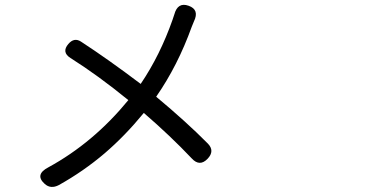

<svg xmlns="http://www.w3.org/2000/svg" viewBox="-20 -741 1540 775"><path d="M160.2 1Q119.1 -36.1 174.8 -65.4Q357.4 -165 498 -336.9Q376 -436.5 264.6 -506.8Q227.5 -530.3 255.9 -563.5Q279.3 -590.8 306.6 -573.2Q416 -502 547.9 -402.3Q626 -517.6 676.8 -662.1Q677.7 -664.1 678.7 -668Q681.6 -677.7 683.6 -682.6Q697.3 -733.4 741.2 -717.8Q786.1 -702.1 762.7 -654.3Q756.8 -638.7 753.9 -632.8Q697.3 -475.6 610.4 -350.6Q732.4 -249 819.3 -161.1Q847.7 -131.8 818.4 -100.6Q786.1 -66.4 753.9 -101.6Q668 -192.4 560.5 -285.2Q484.4 -192.4 402.3 -122.1Q317.4 -49.8 217.8 5.9Q184.6 23.4 160.2 1Z"/></svg>

Font: Bpmf GenSen Rounded R
Style: R
Weight: 400
Foundry: But Ko
Version: Version 1.320